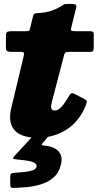

<svg xmlns="http://www.w3.org/2000/svg" viewBox="-20 -678 515 973"><path d="M32 260Q32 275 46 274.5Q75.5 273.5 113 270.5Q150.5 267.5 187.2 256.2Q224 245 251.8 221Q279.5 197 289 155Q299 113 275.8 88.2Q252.5 63.5 205 60Q192 59 191.8 55.2Q191.5 51.5 199.5 43L233 4Q238.5 -2 235.8 -4Q233 -6 221.5 -6H172.5Q162.5 -6 158 -1L51 115Q44.5 121.5 45.8 124.8Q47 128 61 129.5Q83 131.5 108.8 134.8Q134.5 138 151.5 145.5Q168.5 153 165 168Q162 180.5 142.2 186.2Q122.5 192 97 194.2Q71.5 196.5 51 198Q43.5 198.5 38.8 200.8Q34 203 32 211.5ZM41 -520Q26 -520 18 -517Q10 -514 10 -497.5V-437.5Q10 -421.5 17.8 -418.2Q25.5 -415 40 -415H85Q101 -415 101.5 -408.5Q102 -402 99.5 -391L36 -126Q20.5 -54 54.8 -17Q89 20 170 20Q255 20 319.8 -23Q384.5 -66 415 -145Q421 -160.5 420 -165.2Q419 -170 405 -177.5L357 -202.5Q345 -208.5 339.5 -204Q334 -199.5 328 -189Q308 -154 291 -136Q274 -118 257 -118Q245 -118 241.5 -125Q238 -132 239.2 -142.2Q240.5 -152.5 243 -162L304 -396Q306.5 -406.5 310.5 -410.8Q314.5 -415 328 -415H431Q448 -415 451.5 -420Q455 -425 455 -442V-503Q455 -515 449.5 -517.5Q444 -520 433 -520H359Q342 -520 340.2 -524.2Q338.5 -528.5 342 -542L366 -639Q369 -652.5 362 -655.2Q355 -658 336.5 -658Q320.5 -658 314 -657.8Q307.5 -657.5 302.8 -655Q298 -652.5 288 -645.5Q273.5 -636 244.5 -624.8Q215.5 -613.5 168 -611.5Q158 -611 153.8 -607.8Q149.5 -604.5 147.5 -596L133.5 -539Q131 -527.5 129 -523.8Q127 -520 112 -520Z"/></svg>

Font: Besley Black
Style: Italic
Weight: 900
Italic angle: -13°
Designer: Owen Earl
Foundry: indestructible type*
Version: Version 2.001